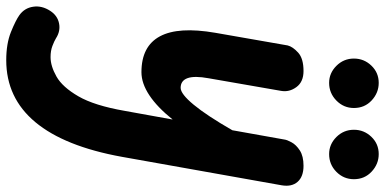

<svg xmlns="http://www.w3.org/2000/svg" viewBox="-336 -454 1204 600"><g transform="rotate(90 266.0 -154.0)"><path d="M191.5 6Q110.5 6 79.5 -51.8Q48.5 -109.5 68.5 -225L108 -451Q112 -467 130.5 -483.8Q149 -500.5 188 -500.5Q222 -500.5 238.2 -478.2Q254.5 -456 250 -430.5L210.5 -203.5Q202.5 -160 210.2 -138.2Q218 -116.5 240.5 -116.5Q259.5 -116.5 293.2 -157.2Q327 -198 373 -278L402 -440.5Q403 -449 410.8 -463.2Q418.5 -477.5 436.2 -489Q454 -500.5 484 -500.5Q518 -500.5 534.2 -482Q550.5 -463.5 545 -432L456 67.5Q423.5 246.5 347.8 337.5Q272 428.5 154 428.5Q102.5 428.5 66 413.8Q29.5 399 13.5 387.5Q-9 371.5 -13 344.2Q-17 317 0 291Q14.5 268.5 38.8 263.5Q63 258.5 85.5 273Q94.5 278.5 109.5 284.2Q124.5 290 144.5 290Q172.5 290 205.2 271.5Q238 253 267 203Q296 153 312.5 58L339.5 -91.5Q301 -43.5 263.8 -18.8Q226.5 6 191.5 6ZM447.5 -580.5Q417 -580.5 394.2 -603.2Q371.5 -626 371.5 -658Q371.5 -689.5 393.5 -712.5Q415.5 -735.5 447.5 -735.5Q478.5 -735.5 502.2 -713.5Q526 -691.5 526 -658Q526 -626 503 -603.2Q480 -580.5 447.5 -580.5ZM225 -580.5Q194.5 -580.5 171.8 -603.2Q149 -626 149 -658Q149 -689.5 171 -712.5Q193 -735.5 225 -735.5Q256 -735.5 279.8 -713.5Q303.5 -691.5 303.5 -658Q303.5 -626 280.2 -603.2Q257 -580.5 225 -580.5Z"/></g></svg>

Font: Edu VIC WA NT Hand Pre
Style: Regular
Weight: 400
Designer: Tina and Corey Anderson, Eben Sorkin, Mirko Velimirovic
Foundry: Google for Education
Version: Version 1.000